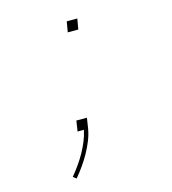

<svg xmlns="http://www.w3.org/2000/svg" viewBox="-109 -610 819 914"><g transform="rotate(-15 300.0 -152.5)"><path d="M295 -468 304 -520H356L347 -468ZM156 215 140 203Q159 180 176 156Q193 132 207 107Q221 82 232 55.5Q243 29 249 1V0H218L226 -52H278L270 0Q265 29 253.5 57.5Q242 86 227 113Q212 140 194 165.5Q176 191 156 215Z"/></g></svg>

Font: Iosevka SS04 Thin Extended
Style: Italic
Weight: 100
Width: 7
Italic angle: -9°
Monospace: yes
Designer: Belleve Invis
Foundry: Belleve Invis
Version: Version 19.0.0; ttfautohint (v1.8.4)